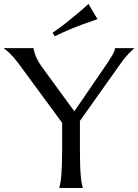

<svg xmlns="http://www.w3.org/2000/svg" viewBox="-45 -941 691 961"><path d="M355 -335.9V-190.9Q355 -149.4 356 -118.4Q356.9 -87.4 358.9 -64.9Q360.8 -42.5 363.5 -27.3Q366.2 -12.2 369.1 -2V0H252V-2Q254.9 -12.2 257.6 -27.3Q260.3 -42.5 262 -64.9Q263.7 -87.4 264.9 -118.4Q266.1 -149.4 266.1 -190.9V-326.2L47.9 -623Q36.6 -638.2 25.6 -650.9Q14.6 -663.6 4.9 -673.1Q-4.9 -682.6 -12.7 -689Q-20.5 -695.3 -24.9 -698.2V-700.2H123Q123 -689 132.6 -663.3Q142.1 -637.7 167 -603L327.1 -383.8L483.9 -612.8Q492.2 -625 500.5 -637.7Q508.8 -650.4 515.6 -662.1Q522.5 -673.8 526.6 -683.6Q530.8 -693.4 530.8 -700.2H626V-698.2Q615.2 -689 597.2 -670.7Q579.1 -652.3 558.1 -622.1ZM442.9 -845.2Q406.7 -833 369.6 -819.3Q353.5 -813.5 335.9 -806.6Q318.4 -799.8 300.3 -792Q282.2 -784.2 263.9 -776.1Q245.6 -768.1 229 -759.3L218.3 -777.3Q250 -798.3 281.5 -823.2Q313 -848.1 339.4 -870.1Q369.6 -895.5 397.9 -921.4Z"/></svg>

Font: Marcellus SC
Style: Regular
Weight: 400
Designer: Astigmatic (AOETI)
Foundry: Astigmatic (AOETI)
Version: Version 1.001